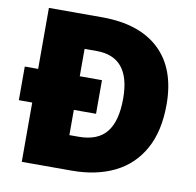

<svg xmlns="http://www.w3.org/2000/svg" viewBox="-80 -795 893 877"><g transform="rotate(10 367.0 -357.0)"><path d="M324 -714Q497 -714 590 -626Q683 -538 683 -372Q683 -248 636.5 -165Q590 -82 506 -41Q422 0 308 0H77V-275H15V-431H77V-714ZM326 -558H270V-431H373V-275H270V-158H313Q401 -158 442 -209Q483 -260 483 -365Q483 -558 326 -558Z"/></g></svg>

Font: Noto Sans Syriac Eastern Black
Style: Regular
Weight: 900
Designer: Patrick Giasson and the Monotype Design Team
Foundry: Monotype Imaging Inc.
Version: Version 3.001; ttfautohint (v1.8.4.7-5d5b)